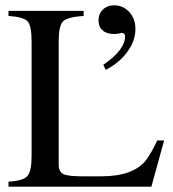

<svg xmlns="http://www.w3.org/2000/svg" viewBox="-20 -703 651 723"><path d="M378 -440 369 -459Q451 -515 451 -566Q451 -579 437 -579Q435 -579 430 -577Q418 -575 410 -575Q382 -575 366.5 -588.5Q351 -602 351 -626Q351 -651 367.5 -667Q384 -683 410 -683Q444 -683 467 -657.5Q490 -632 490 -594Q490 -549 459 -507Q428 -465 378 -440ZM598 -174 550 0H12V-19Q67 -22 83 -40Q99 -58 99 -115V-546Q99 -605 84.5 -622Q70 -639 12 -643V-662H295V-643Q234 -639 217.5 -622.5Q201 -606 201 -548V-84Q201 -56 218.5 -47.5Q236 -39 291 -39H361Q482 -39 530 -100Q550 -127 572 -174Z"/></svg>

Font: STIX
Style: Regular
Weight: 400
Designer: MicroPress Inc., with final additions and corrections provided by Coen Hoffman, Elsevier (retired)
Version: Version 1.1.1